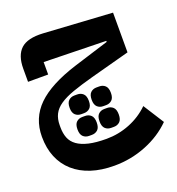

<svg xmlns="http://www.w3.org/2000/svg" viewBox="-142 -611 951 1031"><g transform="rotate(-20 333.0 -96.0)"><path d="M337 304Q263 304 205 285Q147 266 106.5 230Q66 194 44.5 142.5Q23 91 23 25Q23 -81 96 -152.5Q169 -224 325 -273L524 -335V-341L169 -349V-278H54V-353Q54 -429 92.5 -464.5Q131 -500 219 -495L610 -471V-244L387 -184Q317 -165 269 -148Q221 -131 191 -110.5Q161 -90 147.5 -63.5Q134 -37 134 -1V11Q134 46 144.5 72.5Q155 99 180 117Q205 135 245.5 144.5Q286 154 346 154Q415 154 479 128.5Q543 103 591 56L666 174Q605 235 518.5 269.5Q432 304 337 304ZM389 107Q369 107 355.5 94.5Q342 82 342 53Q342 24 355.5 11.5Q369 -1 389 -1H405Q425 -1 438.5 11.5Q452 24 452 53Q452 82 438.5 94.5Q425 107 405 107ZM389 -17Q369 -17 355.5 -29.5Q342 -42 342 -70Q342 -99 355.5 -111.5Q369 -124 389 -124H405Q425 -124 438.5 -111.5Q452 -99 452 -70Q452 -42 438.5 -29.5Q425 -17 405 -17ZM263 107Q243 107 229.5 94.5Q216 82 216 53Q216 24 229.5 11.5Q243 -1 263 -1H279Q299 -1 312.5 11.5Q326 24 326 53Q326 82 312.5 94.5Q299 107 279 107ZM263 -17Q243 -17 229.5 -29.5Q216 -42 216 -70Q216 -99 229.5 -111.5Q243 -124 263 -124H279Q299 -124 312.5 -111.5Q326 -99 326 -70Q326 -42 312.5 -29.5Q299 -17 279 -17Z"/></g></svg>

Font: IBM Plex Sans Arabic
Style: Bold
Weight: 700
Designer: Mike Abbink, Paul van der Laan, Pieter van Rosmalen, Wael Morcos, Khajak Apelian
Foundry: Bold Monday
Version: Version 1.2